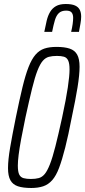

<svg xmlns="http://www.w3.org/2000/svg" viewBox="-20 -930 425 958"><path d="M136 8Q95 8 69.5 -0.5Q44 -9 32 -30.5Q20 -52 20 -91Q20 -132 30.5 -193.5Q41 -255 59 -344Q77 -432 92 -494Q107 -556 122.5 -595.5Q138 -635 157 -657Q176 -679 201 -687.5Q226 -696 262 -696Q302 -696 327.5 -687.5Q353 -679 365 -657.5Q377 -636 377 -597Q377 -557 367 -495Q357 -433 338 -344Q321 -255 305.5 -194Q290 -133 275 -93Q260 -53 240.5 -31Q221 -9 195.5 -0.5Q170 8 136 8ZM134 -37Q157 -37 173.5 -41.5Q190 -46 203 -61.5Q216 -77 229 -110Q242 -143 256.5 -200Q271 -257 290 -344Q310 -437 318.5 -494.5Q327 -552 327 -583Q327 -614 320 -628.5Q313 -643 299 -647Q285 -651 264 -651Q241 -651 224 -646.5Q207 -642 193.5 -626.5Q180 -611 167 -578Q154 -545 140 -488Q126 -431 107 -344Q94 -282 85.5 -236Q77 -190 73 -157.5Q69 -125 69 -104Q69 -73 76 -59Q83 -45 98 -41Q113 -37 134 -37ZM201 -771Q207 -802 213 -827Q219 -852 230 -870.5Q241 -889 259.5 -899.5Q278 -910 308 -910Q338 -910 354.5 -902.5Q371 -895 378 -881Q385 -867 385 -847Q385 -832 381.5 -812.5Q378 -793 374 -771H335Q340 -792 342.5 -810Q345 -828 345 -841Q345 -858 337.5 -867.5Q330 -877 310 -877Q287 -877 274 -865Q261 -853 254 -829.5Q247 -806 240 -771Z"/></svg>

Font: Saira UltraCondensed Light
Style: Italic
Weight: 300
Width: 1
Italic angle: -12°
Designer: Hector Gatti with collaboration of the Omnibus-Type team
Foundry: Omnibus-Type
Version: Version 1.101